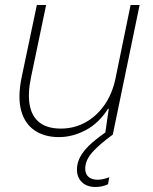

<svg xmlns="http://www.w3.org/2000/svg" viewBox="-20 -537 609 766"><path d="M215 10Q158 10 118.5 -16.5Q79 -43 64.5 -95.5Q50 -148 66 -227L127 -517H164L104 -230Q90 -164 98.5 -118Q107 -72 138 -48Q169 -24 223 -24Q275 -24 319.5 -48Q364 -72 396 -117Q428 -162 441 -225L501 -517H537L430 0H399L414 -103H411Q374 -45 321.5 -17.5Q269 10 215 10ZM361 209Q327 209 307 190Q287 171 287 139Q287 110 303 83.5Q319 57 348.5 31.5Q378 6 416 -19H424L430 0Q375 40 347.5 71.5Q320 103 320 136Q320 157 333 168.5Q346 180 370 180Q382 180 394 177Q406 174 416 170L411 198Q401 203 388 206Q375 209 361 209Z"/></svg>

Font: Mona Sans
Style: Italic
Weight: 200
Italic angle: -11.6951°
Designer: Deni Anggara
Foundry: GitHub
Version: Version 2.000